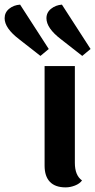

<svg xmlns="http://www.w3.org/2000/svg" viewBox="-133 -796 412 831"><path d="M222 -15Q212 -1 191.5 7Q171 15 151 15Q106 15 83 -9Q60 -33 60 -79V-510H191V-91Q191 -37 222 -15ZM42 -554 -50 -626Q-113 -674 -113 -717Q-113 -742 -93.5 -758Q-74 -774 -46 -776L78 -584ZM223 -554 131 -626Q68 -674 68 -717Q68 -742 88 -758Q108 -774 135 -776L259 -584Z"/></svg>

Font: Sansita Medium
Style: Regular
Weight: 500
Designer: Pablo Cosgaya
Foundry: Omnibus-Type
Version: Version 1.006